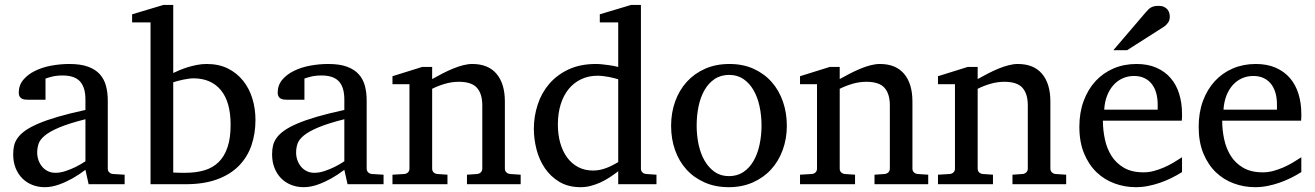

<svg xmlns="http://www.w3.org/2000/svg" viewBox="-20 -757 5402 789"><path d="M331.1 -267.1Q263.7 -250 224.1 -233.4Q184.6 -216.8 164.3 -200Q144 -183.1 138.4 -165.8Q132.8 -148.4 132.8 -129.9Q132.8 -114.3 137.9 -99.4Q143.1 -84.5 152.6 -72.8Q162.1 -61 176 -54Q189.9 -46.9 208 -46.9Q228 -46.9 249.8 -54.2Q271.5 -61.5 289.6 -70.3Q310.5 -80.6 331.1 -94.2ZM344.2 0 331.1 -59.1Q304.7 -39.1 276.9 -23.4Q264.6 -16.6 251 -10.3Q237.3 -3.9 222.9 1.2Q208.5 6.3 193.6 9.3Q178.7 12.2 164.1 12.2Q136.7 12.2 113 2.9Q89.4 -6.3 71.8 -23.9Q54.2 -41.5 44.2 -66.4Q34.2 -91.3 34.2 -123Q34.2 -141.6 37.8 -158.2Q41.5 -174.8 52.7 -190.4Q64 -206.1 84.2 -220.5Q104.5 -234.9 137.5 -249Q170.4 -263.2 218 -277.1Q265.6 -291 331.1 -305.2V-348.1Q331.1 -398.4 308.6 -422.6Q286.1 -446.8 237.8 -446.8Q211.4 -446.8 192.9 -441.9Q174.3 -437 167 -434.1V-347.2H94.2Q87.4 -347.2 80.8 -348.1Q74.2 -349.1 68.8 -352.3Q63.5 -355.5 60.3 -361.1Q57.1 -366.7 57.1 -376Q57.1 -406.7 75.7 -429Q94.2 -451.2 124 -465.8Q153.8 -480.5 190.9 -487.3Q228 -494.1 265.1 -494.1Q311.5 -494.1 342 -482.9Q372.6 -471.7 390.4 -451.7Q408.2 -431.6 415.5 -404.3Q422.9 -377 422.9 -344.2V-64Q422.9 -54.7 429 -48.8Q435.1 -43 443.8 -42L492.2 -39.1V0Z M1029.8 -264.2Q1029.8 -207.5 1013.2 -159.4Q996.6 -111.3 961.7 -75.7Q926.8 -40 872.3 -20Q817.9 0 742.7 0H598.6V-665H522.9V-698.2L651.9 -736.8H691.9V-457Q700.7 -460.9 714.8 -467.3Q729 -473.6 747.3 -479.5Q765.6 -485.4 786.6 -489.7Q807.6 -494.1 829.6 -494.1Q878.9 -494.1 916.3 -475.6Q953.6 -457 979 -425.3Q1004.4 -393.6 1017.1 -351.8Q1029.8 -310.1 1029.8 -264.2ZM927.7 -244.1Q927.7 -338.4 887.5 -386.7Q847.2 -435.1 774.9 -435.1Q766.6 -435.1 755.4 -433.6Q744.1 -432.1 732.7 -429.7Q721.2 -427.2 710.2 -424.3Q699.2 -421.4 691.9 -418.9V-47.9Q700.2 -47.4 709 -47.4Q716.3 -46.9 724.6 -46.9H740.7Q785.2 -46.9 819.8 -57.1Q854.5 -67.4 878.4 -90.8Q902.3 -114.3 915 -151.9Q927.7 -189.5 927.7 -244.1Z M1395 -267.1Q1327.6 -250 1288.1 -233.4Q1248.5 -216.8 1228.3 -200Q1208 -183.1 1202.4 -165.8Q1196.8 -148.4 1196.8 -129.9Q1196.8 -114.3 1201.9 -99.4Q1207 -84.5 1216.6 -72.8Q1226.1 -61 1240 -54Q1253.9 -46.9 1272 -46.9Q1292 -46.9 1313.7 -54.2Q1335.4 -61.5 1353.5 -70.3Q1374.5 -80.6 1395 -94.2ZM1408.2 0 1395 -59.1Q1368.7 -39.1 1340.8 -23.4Q1328.6 -16.6 1314.9 -10.3Q1301.3 -3.9 1286.9 1.2Q1272.5 6.3 1257.6 9.3Q1242.7 12.2 1228 12.2Q1200.7 12.2 1177 2.9Q1153.3 -6.3 1135.7 -23.9Q1118.2 -41.5 1108.2 -66.4Q1098.1 -91.3 1098.1 -123Q1098.1 -141.6 1101.8 -158.2Q1105.5 -174.8 1116.7 -190.4Q1127.9 -206.1 1148.2 -220.5Q1168.5 -234.9 1201.4 -249Q1234.4 -263.2 1282 -277.1Q1329.6 -291 1395 -305.2V-348.1Q1395 -398.4 1372.6 -422.6Q1350.1 -446.8 1301.8 -446.8Q1275.4 -446.8 1256.8 -441.9Q1238.3 -437 1231 -434.1V-347.2H1158.2Q1151.4 -347.2 1144.8 -348.1Q1138.2 -349.1 1132.8 -352.3Q1127.4 -355.5 1124.3 -361.1Q1121.1 -366.7 1121.1 -376Q1121.1 -406.7 1139.6 -429Q1158.2 -451.2 1188 -465.8Q1217.8 -480.5 1254.9 -487.3Q1292 -494.1 1329.1 -494.1Q1375.5 -494.1 1406 -482.9Q1436.5 -471.7 1454.3 -451.7Q1472.2 -431.6 1479.5 -404.3Q1486.8 -377 1486.8 -344.2V-64Q1486.8 -54.7 1492.9 -48.8Q1499 -43 1507.8 -42L1556.2 -39.1V0Z M1898.9 0V-39.1L1940.9 -42Q1949.7 -43 1955.8 -48.8Q1961.9 -54.7 1961.9 -64V-324.2Q1961.9 -371.6 1939.9 -396.2Q1918 -420.9 1865.7 -420.9Q1836.9 -420.9 1809.1 -412.8Q1781.2 -404.8 1755.9 -392.1V-64Q1755.9 -54.7 1761.7 -48.8Q1767.6 -43 1776.9 -42L1818.8 -39.1V0H1592.8V-39.1L1641.6 -42Q1650.9 -43 1656.7 -48.8Q1662.6 -54.7 1662.6 -64V-411.1H1592.8V-443.8L1714.8 -481.9H1755.9V-432.1Q1776.9 -443.8 1798.6 -455.1Q1820.3 -466.3 1841.8 -475.1Q1863.3 -483.9 1883.3 -489Q1903.3 -494.1 1920.9 -494.1Q1986.3 -494.1 2020.5 -453.6Q2054.7 -413.1 2054.7 -339.8V-64Q2054.7 -54.7 2060.8 -48.8Q2066.9 -43 2075.7 -42L2119.6 -39.1V0Z M2520.5 -431.2Q2514.2 -433.1 2504.2 -435.8Q2494.1 -438.5 2482.7 -440.7Q2471.2 -442.9 2458.7 -444.3Q2446.3 -445.8 2435.5 -445.8Q2398.4 -445.8 2368.2 -431.4Q2337.9 -417 2316.7 -390.9Q2295.4 -364.7 2283.9 -327.6Q2272.5 -290.5 2272.5 -245.1Q2272.5 -204.1 2282.2 -169.7Q2292 -135.3 2310.5 -109.9Q2329.1 -84.5 2356 -70.3Q2382.8 -56.2 2417.5 -56.2Q2432.6 -56.2 2446.8 -59.3Q2460.9 -62.5 2474.1 -67.6Q2487.3 -72.8 2499 -78.9Q2510.7 -85 2520.5 -90.8ZM2520.5 0V-53.2Q2503.4 -40 2485.1 -28.1Q2466.8 -16.1 2447.5 -7.3Q2428.2 1.5 2408 6.8Q2387.7 12.2 2365.7 12.2Q2315.4 12.2 2279.1 -9.5Q2242.7 -31.2 2219.2 -65.7Q2195.8 -100.1 2184.8 -142.8Q2173.8 -185.5 2173.8 -228Q2173.8 -278.8 2189.5 -326.9Q2205.1 -375 2236.8 -412.1Q2268.6 -449.2 2316.4 -471.7Q2364.3 -494.1 2428.7 -494.1Q2440.4 -494.1 2454.1 -492.7Q2467.8 -491.2 2480.7 -489.5Q2493.7 -487.8 2504.2 -485.6Q2514.6 -483.4 2520.5 -481.9V-665H2444.8V-698.2L2573.7 -736.8H2613.8V-64Q2613.8 -54.7 2619.6 -48.8Q2625.5 -43 2634.8 -42L2677.7 -39.1V0Z M3109.4 -241.2Q3109.4 -282.2 3101.3 -319.8Q3093.3 -357.4 3076.7 -386.2Q3060.1 -415 3035.2 -432.1Q3010.3 -449.2 2976.6 -449.2Q2941.9 -449.2 2916.5 -432.1Q2891.1 -415 2874.8 -386.2Q2858.4 -357.4 2850.6 -319.8Q2842.8 -282.2 2842.8 -241.2Q2842.8 -200.7 2850.8 -163.1Q2858.9 -125.5 2875.5 -96.7Q2892.1 -67.9 2917 -50.5Q2941.9 -33.2 2975.6 -33.2Q3009.8 -33.2 3035.2 -50.3Q3060.5 -67.4 3076.9 -96.2Q3093.3 -125 3101.3 -162.6Q3109.4 -200.2 3109.4 -241.2ZM3213.4 -240.2Q3213.4 -187 3196.5 -140.9Q3179.7 -94.7 3148.7 -60.8Q3117.7 -26.9 3073.5 -7.3Q3029.3 12.2 2974.6 12.2Q2919.9 12.2 2876 -7.1Q2832 -26.4 2801.3 -60.1Q2770.5 -93.8 2754.2 -139.9Q2737.8 -186 2737.8 -240.2Q2737.8 -293.5 2754.4 -339.8Q2771 -386.2 2802.2 -420.7Q2833.5 -455.1 2877.7 -474.6Q2921.9 -494.1 2977.5 -494.1Q3033.2 -494.1 3077.1 -474.1Q3121.1 -454.1 3151.4 -419.7Q3181.6 -385.3 3197.5 -339.1Q3213.4 -293 3213.4 -240.2Z M3573.7 0V-39.1L3615.7 -42Q3624.5 -43 3630.6 -48.8Q3636.7 -54.7 3636.7 -64V-324.2Q3636.7 -371.6 3614.7 -396.2Q3592.8 -420.9 3540.5 -420.9Q3511.7 -420.9 3483.9 -412.8Q3456.1 -404.8 3430.7 -392.1V-64Q3430.7 -54.7 3436.5 -48.8Q3442.4 -43 3451.7 -42L3493.7 -39.1V0H3267.6V-39.1L3316.4 -42Q3325.7 -43 3331.5 -48.8Q3337.4 -54.7 3337.4 -64V-411.1H3267.6V-443.8L3389.6 -481.9H3430.7V-432.1Q3451.7 -443.8 3473.4 -455.1Q3495.1 -466.3 3516.6 -475.1Q3538.1 -483.9 3558.1 -489Q3578.1 -494.1 3595.7 -494.1Q3661.1 -494.1 3695.3 -453.6Q3729.5 -413.1 3729.5 -339.8V-64Q3729.5 -54.7 3735.6 -48.8Q3741.7 -43 3750.5 -42L3794.4 -39.1V0Z M4140.6 0V-39.1L4182.6 -42Q4191.4 -43 4197.5 -48.8Q4203.6 -54.7 4203.6 -64V-324.2Q4203.6 -371.6 4181.6 -396.2Q4159.7 -420.9 4107.4 -420.9Q4078.6 -420.9 4050.8 -412.8Q4022.9 -404.8 3997.6 -392.1V-64Q3997.6 -54.7 4003.4 -48.8Q4009.3 -43 4018.6 -42L4060.5 -39.1V0H3834.5V-39.1L3883.3 -42Q3892.6 -43 3898.4 -48.8Q3904.3 -54.7 3904.3 -64V-411.1H3834.5V-443.8L3956.5 -481.9H3997.6V-432.1Q4018.6 -443.8 4040.3 -455.1Q4062 -466.3 4083.5 -475.1Q4105 -483.9 4125 -489Q4145 -494.1 4162.6 -494.1Q4228 -494.1 4262.2 -453.6Q4296.4 -413.1 4296.4 -339.8V-64Q4296.4 -54.7 4302.5 -48.8Q4308.6 -43 4317.4 -42L4361.3 -39.1V0Z M4837.4 -49.8Q4816.4 -36.6 4793.7 -25.4Q4771 -14.2 4746.8 -5.9Q4722.7 2.4 4697.8 7.3Q4672.9 12.2 4647.5 12.2Q4602.1 12.2 4560.1 -3.2Q4518.1 -18.6 4486.1 -49.3Q4454.1 -80.1 4434.8 -126.7Q4415.5 -173.3 4415.5 -235.8Q4415.5 -294.4 4433.1 -342Q4450.7 -389.6 4481.9 -423.6Q4513.2 -457.5 4556.2 -475.8Q4599.1 -494.1 4650.4 -494.1Q4696.8 -494.1 4731.9 -478.8Q4767.1 -463.4 4790.5 -436.3Q4814 -409.2 4825.7 -371.3Q4837.4 -333.5 4837.4 -289.1V-275.9Q4837.4 -268.1 4836.4 -261.2H4512.2Q4512.2 -223.1 4520.3 -185.1Q4528.3 -147 4547.4 -116.7Q4566.4 -86.4 4598.6 -67.6Q4630.9 -48.8 4679.2 -48.8Q4700.7 -48.8 4721.7 -54.4Q4742.7 -60.1 4762.9 -68.8Q4783.2 -77.6 4801.8 -88.6Q4820.3 -99.6 4837.4 -110.8ZM4737.3 -328.1Q4737.3 -353 4731.4 -374.3Q4725.6 -395.5 4713.6 -411.1Q4701.7 -426.8 4683.3 -435.8Q4665 -444.8 4640.1 -444.8Q4615.2 -444.8 4593.8 -435.3Q4572.3 -425.8 4555.9 -407.7Q4539.6 -389.6 4529.5 -364Q4519.5 -338.4 4517.6 -306.2H4737.3ZM4787.1 -688Q4787.1 -674.3 4780.5 -664.6Q4773.9 -654.8 4764.2 -647.9L4611.8 -550.8H4555.2L4688 -706.1Q4693.8 -712.4 4698.7 -717.5Q4703.6 -722.7 4709.5 -726.1Q4715.3 -729.5 4722.9 -731.2Q4730.5 -732.9 4741.2 -732.9Q4754.4 -732.9 4763.2 -728.8Q4772 -724.6 4777.3 -718.3Q4782.7 -711.9 4784.9 -703.9Q4787.1 -695.8 4787.1 -688Z M5327.6 -49.8Q5306.6 -36.6 5283.9 -25.4Q5261.2 -14.2 5237.1 -5.9Q5212.9 2.4 5188 7.3Q5163.1 12.2 5137.7 12.2Q5092.3 12.2 5050.3 -3.2Q5008.3 -18.6 4976.3 -49.3Q4944.3 -80.1 4925 -126.7Q4905.8 -173.3 4905.8 -235.8Q4905.8 -294.4 4923.3 -342Q4940.9 -389.6 4972.2 -423.6Q5003.4 -457.5 5046.4 -475.8Q5089.4 -494.1 5140.6 -494.1Q5187 -494.1 5222.2 -478.8Q5257.3 -463.4 5280.8 -436.3Q5304.2 -409.2 5315.9 -371.3Q5327.6 -333.5 5327.6 -289.1V-275.9Q5327.6 -268.1 5326.7 -261.2H5002.4Q5002.4 -223.1 5010.5 -185.1Q5018.6 -147 5037.6 -116.7Q5056.6 -86.4 5088.9 -67.6Q5121.1 -48.8 5169.4 -48.8Q5190.9 -48.8 5211.9 -54.4Q5232.9 -60.1 5253.2 -68.8Q5273.4 -77.6 5292 -88.6Q5310.5 -99.6 5327.6 -110.8ZM5227.5 -328.1Q5227.5 -353 5221.7 -374.3Q5215.8 -395.5 5203.9 -411.1Q5191.9 -426.8 5173.6 -435.8Q5155.3 -444.8 5130.4 -444.8Q5105.5 -444.8 5084 -435.3Q5062.5 -425.8 5046.1 -407.7Q5029.8 -389.6 5019.8 -364Q5009.8 -338.4 5007.8 -306.2H5227.5Z"/></svg>

Font: BabelStone Ogham Pictish
Style: Bold Italic
Weight: 700
Italic angle: -30°
Designer: Andrew West
Foundry: BabelStone
Version: Version 1.02 March 14, 2022